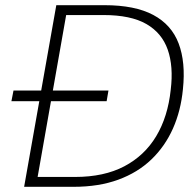

<svg xmlns="http://www.w3.org/2000/svg" viewBox="-20 -720 754 740"><path d="M24 -330 32 -371H398L391 -330ZM73 0 197 -700H383Q500 -700 570.5 -662.5Q641 -625 668.5 -552.5Q696 -480 685 -376Q677 -293 646.5 -224.5Q616 -156 563.5 -105.5Q511 -55 436 -27.5Q361 0 264 0ZM125 -38H269Q381 -38 459 -79Q537 -120 582 -195Q627 -270 638 -374Q649 -464 626.5 -528.5Q604 -593 544 -627.5Q484 -662 379 -662H235Z"/></svg>

Font: DM Sans 17pt ExtraLight
Style: Italic
Weight: 250
Italic angle: -10°
Version: Version 4.004;gftools[0.9.30]